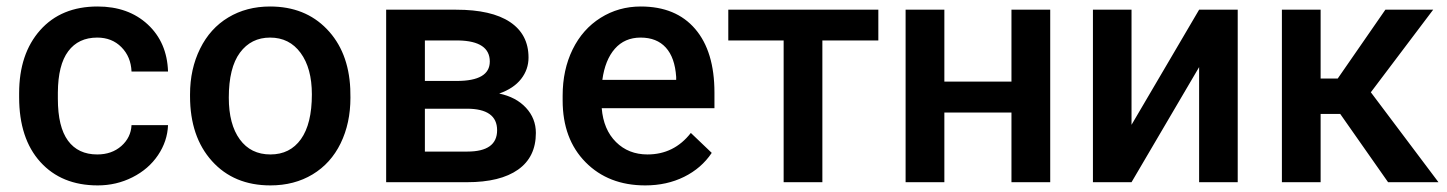

<svg xmlns="http://www.w3.org/2000/svg" viewBox="-20 -558 4430 588"><path d="M277.8 -85Q322.3 -85 351.6 -110.8Q380.9 -136.7 382.8 -174.8H494.6Q492.7 -125.5 463.9 -82.8Q435.1 -40 385.7 -15.1Q336.4 9.8 279.3 9.8Q168.5 9.8 103.5 -62Q38.6 -133.8 38.6 -260.3V-272.5Q38.6 -393.1 103 -465.6Q167.5 -538.1 278.8 -538.1Q373 -538.1 432.4 -483.2Q491.7 -428.2 494.6 -338.9H382.8Q380.9 -384.3 351.8 -413.6Q322.8 -442.9 277.8 -442.9Q220.2 -442.9 189 -401.1Q157.7 -359.4 157.2 -274.4V-255.4Q157.2 -169.4 188.2 -127.2Q219.2 -85 277.8 -85Z M562 0ZM562 -269Q562 -346.7 592.8 -408.9Q623.5 -471.2 679.2 -504.6Q734.9 -538.1 807.1 -538.1Q914.1 -538.1 980.7 -469.2Q1047.4 -400.4 1052.7 -286.6L1053.2 -258.8Q1053.2 -180.7 1023.2 -119.1Q993.2 -57.6 937.3 -23.9Q881.3 9.8 808.1 9.8Q696.3 9.8 629.2 -64.7Q562 -139.2 562 -263.2ZM680.7 -258.8Q680.7 -177.2 714.4 -131.1Q748 -85 808.1 -85Q868.2 -85 901.6 -131.8Q935.1 -178.7 935.1 -269Q935.1 -349.1 900.6 -396Q866.2 -442.9 807.1 -442.9Q749 -442.9 714.8 -396.7Q680.7 -350.6 680.7 -258.8Z M1162.6 0V-528.3H1377Q1485.4 -528.3 1542 -490.5Q1598.6 -452.6 1598.6 -381.8Q1598.6 -345.2 1575.9 -316.2Q1553.2 -287.1 1508.8 -271.5Q1560.5 -260.7 1590.8 -228Q1621.1 -195.3 1621.1 -150.9Q1621.1 -77.1 1566.7 -38.6Q1512.2 0 1410.2 0ZM1281.2 -225.1V-93.8H1411.1Q1502.4 -93.8 1502.4 -159.2Q1502.4 -225.1 1409.7 -225.1ZM1281.2 -310.1H1378.9Q1480 -310.1 1480 -369.6Q1480 -432.1 1384.3 -434.1H1281.2Z M1703.1 0ZM1956.1 9.8Q1843.3 9.8 1773.2 -61.3Q1703.1 -132.3 1703.1 -250.5V-265.1Q1703.1 -344.2 1733.6 -406.5Q1764.2 -468.8 1819.3 -503.4Q1874.5 -538.1 1942.4 -538.1Q2050.3 -538.1 2109.1 -469.2Q2168 -400.4 2168 -274.4V-226.6H1822.8Q1828.1 -161.1 1866.5 -123Q1904.8 -85 1962.9 -85Q2044.4 -85 2095.7 -150.9L2159.7 -89.8Q2127.9 -42.5 2075 -16.4Q2022 9.8 1956.1 9.8ZM1941.9 -442.9Q1893.1 -442.9 1863 -408.7Q1833 -374.5 1824.7 -313.5H2050.8V-322.3Q2046.9 -381.8 2019 -412.4Q1991.2 -442.9 1941.9 -442.9Z M2669.9 -434.1H2498.5V0H2379.9V-434.1H2210.4V-528.3H2669.9Z M3196.3 0H3077.6V-213.4H2872.1V0H2753.4V-528.3H2872.1V-308.1H3077.6V-528.3H3196.3Z M3652.3 -528.3H3770.5V0H3652.3V-352.5L3445.3 0H3327.1V-528.3H3445.3V-175.8Z M4084.5 -209H4024.4V0H3905.8V-528.3H4024.4V-317.4H4076.7L4222.7 -528.3H4369.1L4178.2 -275.4L4385.3 0H4231Z"/></svg>

Font: Roboto-o Medium
Style: Regular
Weight: 500
Designer: Google
Version: Version 2.134; 2016; ttfautohint (v1.6)